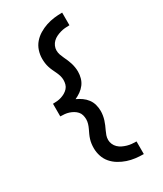

<svg xmlns="http://www.w3.org/2000/svg" viewBox="-240 -919 981 1159"><g transform="rotate(-30 250.0 -340.0)"><path d="M402 153Q373 153 345 149.5Q317 146 290 137Q263 128 238 113Q213 98 194.5 76.5Q176 55 167 27.5Q158 0 158 -28Q158 -44 160 -59Q162 -74 166.5 -88.5Q171 -103 177.5 -117Q184 -131 190.5 -144.5Q197 -158 201.5 -173Q206 -188 206 -203Q206 -218 202 -232.5Q198 -247 188 -258Q178 -269 165 -276.5Q152 -284 138 -288.5Q124 -293 109 -294.5Q94 -296 79 -296V-384Q94 -384 109 -385.5Q124 -387 138 -391.5Q152 -396 165 -403.5Q178 -411 188 -422Q198 -433 202 -447.5Q206 -462 206 -477Q206 -492 201.5 -507Q197 -522 190.5 -535.5Q184 -549 177.5 -563Q171 -577 166.5 -591.5Q162 -606 160 -621Q158 -636 158 -652Q158 -680 167 -707.5Q176 -735 194.5 -756.5Q213 -778 238 -793Q263 -808 290 -817Q317 -826 345 -829.5Q373 -833 402 -833V-745Q386 -745 370 -743.5Q354 -742 338.5 -737.5Q323 -733 308.5 -726Q294 -719 282.5 -708Q271 -697 264.5 -682Q258 -667 258 -652Q258 -636 263 -621.5Q268 -607 274.5 -593.5Q281 -580 287 -566Q293 -552 297.5 -537.5Q302 -523 304.5 -507.5Q307 -492 307 -477Q307 -455 301 -433Q295 -411 281.5 -393Q268 -375 249.5 -362Q231 -349 211 -340Q231 -331 249.5 -318Q268 -305 281.5 -287Q295 -269 301 -247Q307 -225 307 -203Q307 -188 304.5 -172.5Q302 -157 297.5 -142.5Q293 -128 287 -114Q281 -100 274.5 -86.5Q268 -73 263 -58.5Q258 -44 258 -28Q258 -13 264.5 2Q271 17 282.5 28Q294 39 308.5 46Q323 53 338.5 57.5Q354 62 370 63.5Q386 65 402 65Z"/></g></svg>

Font: Iosevka Term Curly Semibold
Style: Regular
Weight: 600
Designer: Belleve Invis
Foundry: Belleve Invis
Version: Version 32.3.0